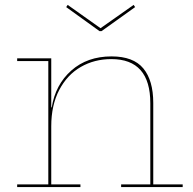

<svg xmlns="http://www.w3.org/2000/svg" viewBox="-20 -763 789 783"><path d="M725 -11V0H474V-11H593V-342Q593 -522 434 -522Q365 -522 309.5 -490Q254 -458 221.5 -396Q189 -334 189 -248V-11H308V0H50V-11H177V-514H50V-525H189V-325H191Q206 -418 271 -475.5Q336 -533 435 -533Q524 -533 564.5 -484Q605 -435 605 -343V-11ZM386 -636 250 -734 256 -743 390 -648 525 -743 531 -734 394 -636Z"/></svg>

Font: Hepta Slab Thin
Style: Regular
Weight: 250
Designer: Michael LaGattuta
Foundry: Michael LaGattuta
Version: Version 1.100; ttfautohint (v1.8) -l 8 -r 50 -G 200 -x 14 -D